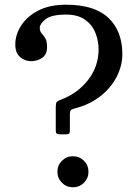

<svg xmlns="http://www.w3.org/2000/svg" viewBox="-20 -780 590 816"><path d="M149 -662C149 -673 157.2 -685.1 173.5 -698.2C189.8 -711.4 219 -718 261 -718C294 -718 320.7 -710.8 341 -696.5C361.3 -682.2 376.1 -663.7 385.2 -641C394.4 -618.3 399 -594.7 399 -570C399 -521.7 384.1 -478.3 354.2 -440C324.4 -401.7 285.2 -373.5 236.5 -355.5C229.2 -352.8 224.1 -349.8 221.2 -346.5C218.4 -343.2 217 -336.2 217 -325.5V-227.5C217 -218.8 218.5 -213.6 221.5 -211.8C224.5 -209.9 230.3 -209 239 -209H257.5C265.2 -209 270.3 -209.9 273 -211.8C275.7 -213.6 277 -218.2 277 -225.5V-293.5C277 -304.2 278.9 -310.8 282.8 -313.2C286.6 -315.8 292.5 -318 300.5 -320C341.5 -330.7 376.9 -347.8 406.8 -371.2C436.6 -394.8 459.6 -422.2 475.8 -453.5C491.9 -484.8 500 -517 500 -550C500 -615 480.3 -666.2 441 -703.8C401.7 -741.2 341.7 -760 261 -760C213.7 -760 174 -751.6 142 -734.8C110 -717.9 85.8 -696.6 69.5 -670.8C53.2 -644.9 45 -618.3 45 -591C45 -567 51.8 -549.2 65.5 -537.5C79.2 -525.8 94.7 -520 112 -520C129.7 -520 145.4 -524.8 159.2 -534.2C173.1 -543.8 180 -559 180 -580C180 -597 177.4 -609.6 172.2 -617.8C167.1 -625.9 161.9 -632.8 156.8 -638.5C151.6 -644.2 149 -652 149 -662ZM224 -50C224 -31.7 230.4 -16.1 243.2 -3.2C256.1 9.6 271.7 16 290 16C308.3 16 323.9 9.6 336.8 -3.2C349.6 -16.1 356 -31.7 356 -50C356 -68.3 349.6 -83.9 336.8 -96.8C323.9 -109.6 308.3 -116 290 -116C271.7 -116 256.1 -109.6 243.2 -96.8C230.4 -83.9 224 -68.3 224 -50Z"/></svg>

Font: Besley*
Style: Regular
Weight: 400
Designer: Owen Earl
Foundry: indestructible type*
Version: Version 3.000; ttfautohint (v1.8.3)